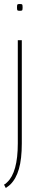

<svg xmlns="http://www.w3.org/2000/svg" viewBox="-46 -731 173 960"><path d="M63 -530V-14Q63 64 48.5 114Q34 164 5 192Q2 195 -2 198Q-6 201 -9.5 203.5Q-13 206 -17 209L-26 192Q-21 190 -17.5 187Q-14 184 -10 180Q16 156 29.5 107.5Q43 59 43 -14V-530ZM53 -677Q43 -677 41 -679.5Q39 -682 39 -694Q39 -706 41 -708.5Q43 -711 53 -711Q63 -711 65 -708.5Q67 -706 67 -694Q67 -682 65 -679.5Q63 -677 53 -677Z"/></svg>

Font: Georama ExtraCondensed Thin
Style: Regular
Weight: 100
Width: 2
Designer: Jean-Baptiste Levee
Foundry: Production Type
Version: Version 1.001